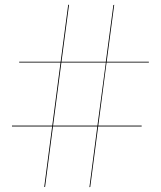

<svg xmlns="http://www.w3.org/2000/svg" viewBox="-20 -775 670 801"><path d="M30 -251V-247.5H197.5L164.5 5H168L201 -247.5H386L353 6L356.5 5L389.5 -247.5H571V-251H390L424.5 -514H601V-517.5H425L456.5 -755L453 -754L421.5 -517.5H236.5L268 -755H264.5L233 -517.5H60V-514H232.5L198 -251ZM201.5 -251 236 -514H421.5L386.5 -251Z"/></svg>

Font: Bodoni* 48pt
Style: Regular
Weight: 400
Version: Version 2.3